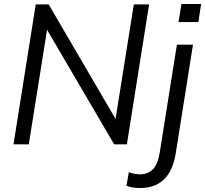

<svg xmlns="http://www.w3.org/2000/svg" viewBox="-20 -727 1033 967"><path d="M48 0 160 -705H225L562 -128L654 -705H731L619 0H555L217 -577L125 0ZM879 -616 894 -707H993L979 -616ZM685 220Q670 220 650.5 217.5Q631 215 617 208L629 140Q640 145 655.5 148Q671 151 684 151Q726 151 751 124.5Q776 98 785 38L871 -502H952L865 46Q837 220 685 220Z"/></svg>

Font: Mulish
Style: Italic
Weight: 400
Italic angle: -9°
Designer: Vernon Adams
Foundry: Vernon Adams
Version: Version 3.603; ttfautohint (v1.8.3)